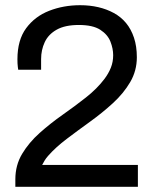

<svg xmlns="http://www.w3.org/2000/svg" viewBox="-20 -718 596 738"><path d="M39 0V-29Q39 -83 65 -126.5Q91 -170 132.5 -207Q174 -244 221 -277Q268 -310 310.5 -343.5Q353 -377 381 -414Q397 -435 406 -457.5Q415 -480 415 -506Q415 -531 404.5 -558Q394 -585 365.5 -603.5Q337 -622 283 -622Q230 -622 198 -604Q166 -586 152 -556Q138 -526 138 -491V-450H50Q50 -450 48.5 -461Q47 -472 47 -490Q47 -564 80.5 -609.5Q114 -655 169 -676.5Q224 -698 288 -698Q325 -698 357.5 -690.5Q390 -683 417.5 -668Q445 -653 464.5 -629.5Q484 -606 495 -573Q506 -540 506 -498Q506 -446 480.5 -402.5Q455 -359 414 -321.5Q373 -284 326.5 -250.5Q280 -217 237 -184.5Q194 -152 165 -119Q157 -110 151.5 -101Q146 -92 142 -84H510V0Z"/></svg>

Font: Archivo VF Beta
Style: Regular
Weight: 400
Designer: Hector Gatti
Foundry: Omnibus-Type
Version: Version 1.002